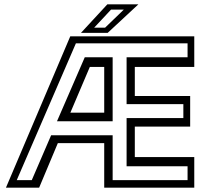

<svg xmlns="http://www.w3.org/2000/svg" viewBox="-20 -868 992 888"><path d="M7.5 0 305 -700H878.5V-558.5H603.5V-424H859.5V-282.5H603.5V-141.5H878.5V0H462V-206H247.5L161 0ZM57.5 -35H127L216.5 -242.5H501V-35H847.5V-99H565.5V-322H828V-386.5H565.5V-603H847.5V-667.5H331ZM243.5 -307 372 -603H501V-307ZM305.5 -347H462V-558.5H395.5ZM354.5 -716 476.5 -848H620L478 -716ZM415.5 -740H466L552.5 -823.5H493.5Z"/></svg>

Font: Tourney Condensed
Style: Regular
Weight: 400
Width: 3
Designer: Tyler Finck
Foundry: Etcetera Type Co
Version: Version 1.010; ttfautohint (v1.8.3)